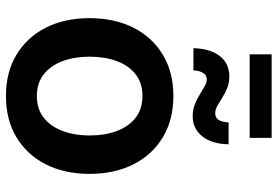

<svg xmlns="http://www.w3.org/2000/svg" viewBox="-163 -752 926 640"><g transform="rotate(90 300.0 -432.0)"><path d="M299.8 11.2Q221.2 11.2 162.8 -23.7Q104.5 -58.6 72.5 -121.3Q40.5 -184.1 40.5 -267.6Q40.5 -351.1 72.5 -414.1Q104.5 -477.1 162.8 -512Q221.2 -546.9 299.8 -546.9Q378.9 -546.9 437.3 -512Q495.6 -477.1 527.6 -414.1Q559.6 -351.1 559.6 -267.6Q559.6 -184.1 527.6 -121.3Q495.6 -58.6 437.3 -23.7Q378.9 11.2 299.8 11.2ZM299.8 -91.8Q343.3 -91.8 372.6 -115Q401.9 -138.2 416.7 -178Q431.6 -217.8 431.6 -267.6Q431.6 -318.4 416.7 -358.2Q401.9 -397.9 372.6 -420.9Q343.3 -443.8 299.8 -443.8Q256.8 -443.8 227.5 -420.9Q198.2 -397.9 183.6 -358.2Q168.9 -318.4 168.9 -267.6Q168.9 -217.8 183.6 -178Q198.2 -138.2 227.5 -115Q256.8 -91.8 299.8 -91.8ZM367.7 -611.3Q346.2 -611.3 328.1 -618.4Q310.1 -625.5 295.2 -634.8Q280.3 -644 267.8 -651.1Q255.4 -658.2 244.6 -658.2Q230 -658.2 222.7 -645.3Q215.3 -632.3 214.4 -613.8H140.6Q142.1 -669.4 166.7 -701.4Q191.4 -733.4 234.4 -733.4Q256.3 -733.4 273.7 -726.3Q291 -719.2 305.4 -710Q319.8 -700.7 332.3 -693.6Q344.7 -686.5 357.4 -686.5Q372.6 -686.5 379.6 -697.5Q386.7 -708.5 388.2 -731H460.9Q460 -674.8 434.3 -643.1Q408.7 -611.3 367.7 -611.3ZM439.5 -874.5V-801.3H161.1V-874.5Z"/></g></svg>

Font: Inter 18pt SemiBold
Style: Regular
Weight: 600
Designer: Rasmus Andersson
Foundry: rsms
Version: Version 4.001;git-66647c0bb